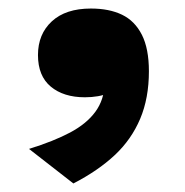

<svg xmlns="http://www.w3.org/2000/svg" viewBox="-20 -218 433 450"><path d="M152 212 48 131Q106 113 144.5 92.5Q183 72 203.5 44Q224 16 225 -21Q225 -35 228 -39.5Q231 -44 236 -41Q241 -38 247 -31Q253 -24 260 -15Q249 -6 236.5 -0.5Q224 5 209.5 7.5Q195 10 179 10Q129 10 99 -15Q69 -40 69 -89Q69 -138 101.5 -168Q134 -198 193 -198Q236 -198 266 -183.5Q296 -169 312.5 -136.5Q329 -104 329 -51Q329 12 308.5 60.5Q288 109 249 145.5Q210 182 152 212Z"/></svg>

Font: Roboto Serif ExtraBold
Style: Regular
Weight: 800
Designer: Greg Gazdowicz
Foundry: Commercial Type
Version: Version 1.008